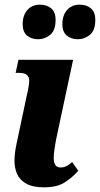

<svg xmlns="http://www.w3.org/2000/svg" viewBox="-20 -792 428 822"><path d="M144 -624Q114 -624 95.5 -640Q77 -656 77 -688Q77 -726 97 -749Q117 -772 151 -772Q181 -772 199.5 -756Q218 -740 218 -708Q218 -661 194.5 -642.5Q171 -624 144 -624ZM314 -624Q284 -624 265.5 -640Q247 -656 247 -688Q247 -726 267 -749Q287 -772 321 -772Q351 -772 369.5 -756Q388 -740 388 -708Q388 -661 364.5 -642.5Q341 -624 314 -624ZM169 10Q120 10 92 -6Q64 -22 53 -47.5Q42 -73 42 -103Q42 -136 51 -177L95 -385Q100 -405 102.5 -421Q105 -437 105 -447Q105 -480 63 -480H47L59 -536H293L224 -213Q218 -185 214 -159Q210 -133 210 -116Q210 -75 239 -75Q253 -75 264 -80.5Q275 -86 289 -98L315 -61Q292 -34 258.5 -12Q225 10 169 10Z"/></svg>

Font: Noto Serif SemiCondensed ExtraBold
Style: Italic
Weight: 800
Width: 4
Italic angle: -12°
Designer: Monotype Design Team
Foundry: Monotype Imaging Inc.
Version: Version 2.014; ttfautohint (v1.8.4.7-5d5b)